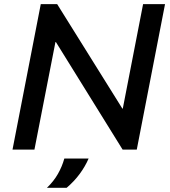

<svg xmlns="http://www.w3.org/2000/svg" viewBox="-20 -720 816 924"><path d="M40.2 0 176.2 -700H255.2L568.9 -197.4H570.9L668.6 -700H774.2L638.2 0H570.1L249.1 -517.5H246.8L145.7 0ZM205.9 183.7Q238.5 152.5 258.6 117.1Q278.8 81.7 289.6 43H406.4Q390.2 80.7 363.8 116.6Q337.4 152.5 300.8 183.7Z"/></svg>

Font: REM Medium
Style: Italic
Weight: 500
Italic angle: -11°
Designer: Octavio Pardo
Foundry: Ashler Design
Version: Version 1.005;gftools[0.9.28]